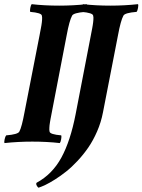

<svg xmlns="http://www.w3.org/2000/svg" viewBox="-30 -666 667 899"><path d="M487.3 -639.6Q552.7 -639.6 616.2 -646.5Q618.7 -642.1 616.2 -628.7Q613.8 -615.2 609.4 -610.4Q554.7 -606 547.9 -592.8Q535.2 -569.8 522.5 -501L452.1 -139.6Q443.4 -93.8 424.8 -51Q406.2 -8.3 383.5 24.7Q360.8 57.6 333.5 86.9Q306.2 116.2 280 137Q253.9 157.7 228 174.1Q202.1 190.4 183.1 199.5Q164.1 208.5 150.4 212.9Q147 210.9 143.3 205.1Q139.6 199.2 139.6 195.3Q139.6 191.4 141.6 189.5Q214.8 149.9 257.3 72Q299.8 -5.9 324.2 -131.8L395.5 -501Q396.5 -505.9 398.7 -517.8Q400.9 -529.8 401.9 -534.4Q402.8 -539.1 404.3 -548.3Q405.8 -557.6 406.2 -562Q406.7 -566.4 407.2 -573Q407.7 -579.6 407.5 -584.2Q407.2 -588.9 406.2 -592.8Q404.3 -606 351.6 -610.4Q349.6 -615.2 352.1 -628.7Q354.5 -642.1 358.4 -646.5Q418.5 -639.6 487.3 -639.6ZM247.1 -639.6Q312.5 -639.6 376 -646.5Q378.4 -642.1 376 -628.7Q373.5 -615.2 369.1 -610.4Q314.5 -606 307.6 -592.8Q294.9 -569.8 282.2 -501L212.9 -141.6Q211.9 -136.7 209.7 -124.8Q207.5 -112.8 206.5 -108.2Q205.6 -103.5 204.1 -94.2Q202.6 -85 202.1 -80.6Q201.7 -76.2 201.2 -69.6Q200.7 -63 200.9 -58.3Q201.2 -53.7 202.1 -49.8Q204.1 -36.6 256.8 -32.2Q258.8 -27.3 256.3 -13.9Q253.9 -0.5 250 3.9Q190.4 -2.9 121.1 -2.9Q54.7 -2.9 -8.8 3.9Q-11.2 -0.5 -8.3 -13.9Q-5.4 -27.3 -1 -32.2Q53.7 -36.6 60.5 -49.8Q71.8 -69.8 85 -141.6L155.3 -501Q156.2 -505.9 158.4 -517.8Q160.6 -529.8 161.6 -534.4Q162.6 -539.1 164.1 -548.3Q165.5 -557.6 166 -562Q166.5 -566.4 167 -573Q167.5 -579.6 167.2 -584.2Q167 -588.9 166 -592.8Q164.1 -606 111.3 -610.4Q109.4 -615.2 111.8 -628.7Q114.3 -642.1 118.2 -646.5Q177.7 -639.6 247.1 -639.6Z"/></svg>

Font: Crimson
Style: BoldItalic
Weight: 700
Italic angle: -11°
Version: Version 0.8